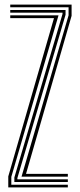

<svg xmlns="http://www.w3.org/2000/svg" viewBox="-20 -820 351 840"><path d="M74.2 -47.2 280 -753V-788.2H24.8V-800H293.2V-750.8L93.8 -59.2H276.8V-47.2ZM16.2 0V-48.2L216.2 -740.8H24.8V-752.8H236L29.5 -46.2V-11.8H276.8V0ZM42.8 -23.8V-43.5L253.5 -758.8V-764.5H24.8V-776.2H266.8V-755.5L56 -41V-35.5H276.8V-23.8Z"/></svg>

Font: Big Shoulders Inline Display Thin
Style: Regular
Weight: 400
Version: Version 2.002